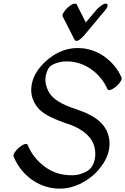

<svg xmlns="http://www.w3.org/2000/svg" viewBox="-20 -1033 714 1094"><path d="M416.9 -1008 468.9 -905 528 -975Q541.4 -991 557.9 -1002Q574.3 -1013 582.8 -1012.5Q591.2 -1012 592.7 -1006Q595.7 -994 577.8 -973L468.4 -842Q416.9 -780 403.5 -809L336.9 -940Q333.5 -947 342.9 -962.5Q352.3 -978 368 -992Q383.7 -1006 398.1 -1010.5Q412.5 -1015 416.9 -1008ZM592.8 -524Q564.5 -589 508.3 -632Q452 -675 384.7 -682Q343 -686 310.7 -676.5Q278.3 -667 264.7 -654Q251.1 -641 242.1 -607.5Q233.2 -574 246.7 -534Q260.2 -494 294.9 -467.5Q329.6 -441 381.9 -422Q384.8 -421 419.7 -408.5Q454.6 -396 472.9 -388Q597.1 -333 603.7 -225Q608.4 -153 556.3 -84Q526.8 -44 486.3 -15Q385 57 274.7 38Q200.8 25 143.1 -23.5Q85.3 -72 57.4 -142Q54.1 -150 63.9 -165Q73.7 -180 89.9 -193.5Q106.1 -207 120 -211.5Q133.9 -216 137.2 -208Q164.4 -142 218.9 -96Q273.4 -50 335.9 -39Q398.4 -28 441.2 -42.5Q484 -57 498.7 -77Q526 -114 522.6 -167Q516.9 -262 401.5 -314Q384.2 -322 349.1 -333Q258.9 -365 220.5 -395Q182.2 -425 166.2 -470.5Q150.1 -516 165.4 -571Q180.8 -626 234.3 -678Q331.3 -770 449.3 -758Q523.6 -750 583.1 -704.5Q642.6 -659 672.7 -591Q676.1 -584 666.7 -568.5Q657.4 -553 641.2 -539.5Q625 -526 610.6 -521.5Q596.2 -517 592.8 -524Z"/></svg>

Font: Kavivanar
Style: Regular
Weight: 400
Designer: Tharique Azeez
Foundry: Tharique Azeez
Version: Version 1.88